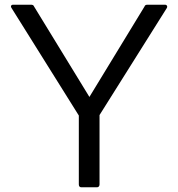

<svg xmlns="http://www.w3.org/2000/svg" viewBox="-20 -771 757 816"><path d="M392 25C398 25 403 21 403 13V-282L689 -737C693 -744 689 -751 681 -751H607C600 -751 596 -749 594 -743L360 -359L125 -743C123 -749 118 -751 112 -751H36C27 -751 24 -744 29 -737L315 -280V13C315 21 319 25 326 25Z"/></svg>

Font: LINE Seed JP_OTF Regular
Style: Regular
Weight: 400
Designer: LY Corporation & Fontrix & Fontworks
Version: Version 1.002